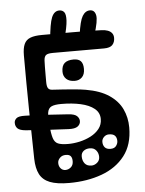

<svg xmlns="http://www.w3.org/2000/svg" viewBox="-56 -840 677 897"><g transform="rotate(-5 282.5 -391.5)"><path d="M405 -273Q405 -303 381.5 -322Q358 -341 317.8 -350Q277.5 -359 227 -359Q195.5 -359 180.8 -351.8Q166 -344.5 162.8 -324.5Q159.5 -304.5 163 -266Q167 -224.5 173.5 -204Q180 -183.5 195.8 -176.8Q211.5 -170 244 -170Q269.5 -170 297.5 -176.2Q325.5 -182.5 350 -195.2Q374.5 -208 389.8 -227.5Q405 -247 405 -273ZM438.5 -130Q456.5 -130 464.8 -141Q473 -152 473 -164Q473 -180 464.5 -189Q456 -198 436.5 -198Q422.5 -198 412.8 -188.2Q403 -178.5 403 -165.5Q403 -150 411.5 -140Q420 -130 438.5 -130ZM343 -60Q357 -60 369.5 -70.2Q382 -80.5 382 -97.5Q382 -115 371.5 -128Q361 -141 342 -141Q324 -141 312.5 -131.8Q301 -122.5 301 -106.5Q301 -86.5 311.5 -73.2Q322 -60 343 -60ZM220 -50Q234 -50 245.5 -59.8Q257 -69.5 257 -88Q257 -104 250.2 -112Q243.5 -120 227 -120Q210 -120 199.5 -109.2Q189 -98.5 189 -85.5Q189 -70 197.8 -60Q206.5 -50 220 -50ZM167 -568Q166.5 -558 166.2 -538.8Q166 -519.5 166 -499.5Q166 -479.5 166 -467Q166 -447.5 171.2 -438.8Q176.5 -430 190 -429Q216.5 -427.5 245 -425.5Q273.5 -423.5 300 -421Q326.5 -418.5 347 -415Q414 -403.5 455.2 -375.8Q496.5 -348 515.2 -308.5Q534 -269 534 -222Q534 -141.5 494 -89.8Q454 -38 385.5 -13Q317 12 232 12Q175 12 142 -1Q109 -14 94.5 -42Q80 -70 79 -115Q76.5 -227.5 74.8 -348.5Q73 -469.5 73 -600Q73 -634 81.8 -653.2Q90.5 -672.5 110.8 -680.2Q131 -688 165 -688Q235 -688 305.2 -688.2Q375.5 -688.5 445 -686Q461 -685.5 473.5 -681Q486 -676.5 493 -667.5Q500 -658.5 500 -645Q500 -625 488.5 -612.5Q477 -600 449 -600H423Q418.5 -600 413 -600Q407.5 -600 402.2 -600Q397 -600 392 -600Q384.5 -600 377.5 -600Q370.5 -600 362 -600Q347.5 -600 332.5 -600Q317.5 -600 303 -600Q297.5 -600 292 -600Q286.5 -600 281.2 -600Q276 -600 271 -600Q263 -600 254.8 -600Q246.5 -600 238 -600H209Q186 -600 177 -593.5Q168 -587 167 -568ZM300 -461Q274 -461 260 -474.2Q246 -487.5 246 -508.5Q246 -536.5 260.2 -548.8Q274.5 -561 302.5 -561Q325.5 -561 336.2 -549.5Q347 -538 347 -513Q347 -487.5 333.8 -474.2Q320.5 -461 300 -461ZM268.5 -660 201.5 -659Q208 -738 220 -766.5Q232 -795 256 -795Q270.5 -795 278.8 -784.5Q287 -774 285.5 -745Q284 -716 268.5 -660ZM409 -665 341 -673Q349.5 -737.5 363.2 -760.2Q377 -783 398.5 -783Q420.5 -783 425.8 -757.8Q431 -732.5 409 -665ZM162 -71Q160.5 -69 159.5 -67.2Q158.5 -65.5 157 -63Q150.5 -52.5 140.8 -49.8Q131 -47 122 -50Q111 -54 104 -64Q97 -74 103 -85Q104.5 -88 106 -91Q107.5 -94 109 -97Q116 -110 128.8 -111.5Q141.5 -113 151 -107Q160 -102 164.5 -91.8Q169 -81.5 162 -71ZM251 -239Q196 -241.5 145 -244.5Q94 -247.5 51 -251Q23.5 -253.5 13.2 -263.5Q3 -273.5 3 -290Q3 -302 13.2 -311Q23.5 -320 54 -319Q103 -318 156 -314.5Q209 -311 256 -308Q285.5 -306 296.2 -295.5Q307 -285 307 -272Q307 -257 294 -247.2Q281 -237.5 251 -239ZM127 -480Q142 -480 149 -469.2Q156 -458.5 155 -447Q154.5 -436.5 147.5 -428.2Q140.5 -420 129 -420Q126 -420 123.8 -420.5Q121.5 -421 119 -421Q107 -421 99 -429.2Q91 -437.5 90 -447Q89.5 -459 95 -469Q100.5 -479 114 -479Q117 -479 120.2 -479.5Q123.5 -480 127 -480Z"/></g></svg>

Font: Kablammo
Style: Regular
Weight: 400
Designer: Travis Kochel, Lizy Gershenzon, Daria Petrova, Ethan Cohen
Foundry: Vectro Type Foundry
Version: Version 1.002